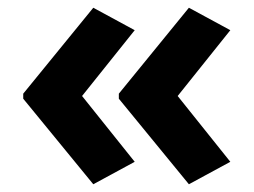

<svg xmlns="http://www.w3.org/2000/svg" viewBox="-20 -522 655 496"><path d="M40 -280 221 -502 328 -444 192 -274 328 -104 221 -46 40 -267ZM287 -280 468 -502 575 -444 439 -274 575 -104 468 -46 287 -267Z"/></svg>

Font: Noto Sans Sundanese
Style: Bold
Weight: 700
Version: Version 2.003